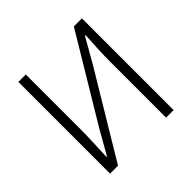

<svg xmlns="http://www.w3.org/2000/svg" viewBox="-181 -904 1079 1079"><g transform="rotate(-45 358.5 -364.5)"><path d="M106 0H169L472 -504L554 -648H559C555 -578 551 -510 551 -437V0H611V-729H547L244 -225L162 -81H158C161 -153 165 -226 165 -297V-729H106Z"/></g></svg>

Font: Noto Sans CJK Light
Style: Regular
Weight: 300
Designer: Ryoko NISHIZUKA (kana & ideographs); Paul D. Hunt (Latin, Greek & Cyrillic); Wenlong ZHANG (bopomofo); Sandoll Communica
Foundry: Adobe Systems Incorporated
Version: Version 1.000;PS 1;hotconv 1.0.78;makeotf.lib2.5.61930